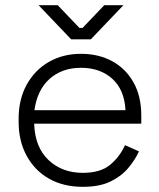

<svg xmlns="http://www.w3.org/2000/svg" viewBox="-20 -708 614 742"><path d="M52 -237V-249Q52 -324 83 -380.5Q114 -437 168.5 -468.5Q223 -500 293 -500Q361 -500 413.5 -471.5Q466 -443 496 -389.5Q526 -336 526 -262V-230H112Q115 -139 167.5 -89.5Q220 -40 300 -40Q368 -40 405.5 -71Q443 -102 463 -147L517 -123Q502 -90 475.5 -58.5Q449 -27 407 -6.5Q365 14 300 14Q225 14 169.5 -17.5Q114 -49 83 -106Q52 -163 52 -237ZM465 -282Q461 -361 414 -403.5Q367 -446 293 -446Q220 -446 172 -403.5Q124 -361 113 -282ZM255 -556 129 -688H203L287 -600H299L383 -688H457L331 -556Z"/></svg>

Font: Space Grotesk Frontify Light
Style: Regular
Weight: 300
Designer: Florian Karsten
Version: Version 2.000